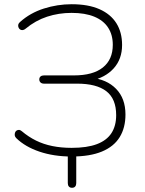

<svg xmlns="http://www.w3.org/2000/svg" viewBox="-20 -733 685 909"><path d="M321 156Q311 156 306 150Q301 144 301 134V-13H341V134Q341 144 336 150Q331 156 321 156ZM319 8Q235 8 167 -15Q99 -38 57 -79Q51 -85 50 -91.5Q49 -98 51 -104.5Q53 -111 58 -114.5Q63 -118 69.5 -118Q76 -118 83 -112Q115 -85 150.5 -67.5Q186 -50 228 -41.5Q270 -33 319 -33Q392 -33 438.5 -50.5Q485 -68 507.5 -102.5Q530 -137 530 -188Q530 -265 483.5 -301Q437 -337 345 -337H188Q178 -337 172 -342.5Q166 -348 166 -357Q166 -366 172 -371Q178 -376 188 -376H330Q420 -376 467 -413.5Q514 -451 514 -521Q514 -568 492 -602Q470 -636 426.5 -654Q383 -672 319 -672Q258 -672 203 -654Q148 -636 101 -597Q94 -591 87 -590.5Q80 -590 75 -593.5Q70 -597 67.5 -603.5Q65 -610 66.5 -616.5Q68 -623 75 -629Q123 -672 187.5 -692.5Q252 -713 319 -713Q398 -713 451 -689.5Q504 -666 531 -623Q558 -580 558 -520Q558 -453 518 -409Q478 -365 410 -351V-365Q485 -358 529.5 -312.5Q574 -267 574 -191Q574 -128 546.5 -83.5Q519 -39 462.5 -15.5Q406 8 319 8Z"/></svg>

Font: Nunito ExtraLight
Style: Regular
Weight: 200
Designer: Vernon Adams
Foundry: Vernon Adams
Version: Version 3.602;April 4, 2023;FontCreator 14.0.0.2856 64-bit